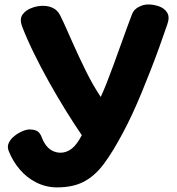

<svg xmlns="http://www.w3.org/2000/svg" viewBox="-20 -800 778 845"><path d="M231.4 24.7Q182.8 24.7 140.1 3.3Q97.3 -18.1 66.2 -55.2Q35 -92.2 17.4 -137.8Q11.1 -156.2 19.3 -172.6Q27.4 -188.9 44 -201.9Q60.6 -215 78.6 -222.6Q96.7 -230.2 109.1 -230.2Q133.2 -230.2 145.4 -222Q157.6 -213.8 165.1 -192.3Q174 -170.1 186.5 -155.7Q199 -141.2 214.7 -134.6Q230.3 -127.9 246.4 -127.9Q272.4 -127.9 295.4 -145.4Q318.3 -163 340 -205.1Q307.1 -253.1 269.7 -313.4Q232.3 -373.7 195.8 -438.9Q159.2 -504.1 128.2 -567.9Q97.1 -631.7 76.4 -685.9Q65.6 -716.8 79.3 -736Q93.1 -755.2 118.7 -764.8Q144.2 -774.4 169.1 -774.4Q194 -774.4 213.9 -764.4Q233.9 -754.4 244.6 -732.7Q257.9 -706.1 271.1 -676.2Q284.3 -646.3 298.4 -614.7Q312.6 -583.1 327.2 -551.6Q341.9 -520 357.5 -488.5Q373.1 -457 389.4 -428.3Q405.8 -399.7 423.3 -373.3Q434.3 -396.6 449.3 -434.2Q464.2 -471.9 480.3 -516Q496.3 -560.1 511.9 -603.5Q527.6 -646.9 540.4 -682.3Q553.2 -717.8 561.3 -738.1Q568.7 -757.9 590 -769.2Q611.3 -780.4 631.7 -780.4Q656.6 -780.4 680.3 -771.9Q704.1 -763.4 715.9 -744.1Q727.8 -724.7 716.1 -692Q698.6 -640.6 679.9 -589.1Q661.2 -537.7 641.7 -487.9Q622.2 -438.1 602.5 -390.4Q582.8 -342.7 562.4 -298.7Q542 -254.7 521 -215.6Q476.7 -131.9 437.2 -78.9Q397.7 -26 349.6 -0.7Q301.4 24.7 231.4 24.7Z"/></svg>

Font: Playpen Sans
Style: Regular
Weight: 400
Designer: Laura Meseguer, Veronika Burian, José Scaglione, Kostas Bartsokas, Vera Evstafieva, Tom Grace, Yorlmar Campos
Foundry: TypeTogether
Version: Version 2.000